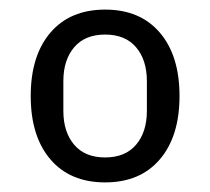

<svg xmlns="http://www.w3.org/2000/svg" viewBox="-20 -724 438 400"><path d="M313 -392Q272 -344 199 -344Q126 -344 85 -392Q44 -440 44 -524Q44 -608 85 -656Q126 -704 199 -704Q272 -704 313 -656Q354 -608 354 -524Q354 -440 313 -392ZM286 -493V-555Q286 -599 263.5 -625.5Q241 -652 199 -652Q157 -652 134.5 -625.5Q112 -599 112 -555V-493Q112 -449 134.5 -422.5Q157 -396 199 -396Q241 -396 263.5 -422.5Q286 -449 286 -493Z"/></svg>

Font: Anuphan
Style: Regular
Weight: 400
Designer: Mike Abbink, Paul van der Laan, Pieter van Rosmalen, Mint Tantisuwanna
Foundry: Bold Monday; Cadson Demak
Version: Version 3.002;hotconv 1.0.109;makeotfexe 2.5.65596